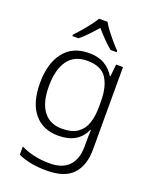

<svg xmlns="http://www.w3.org/2000/svg" viewBox="-179 -863 958 1201"><g transform="rotate(20 299.5 -262.5)"><path d="M283 -542Q345 -542 386.5 -517.5Q428 -493 453 -451H457L465 -532H511V17Q511 122 457 181Q403 240 282 240Q222 240 175.5 230.5Q129 221 92 204V149Q129 168 178 179.5Q227 191 284 191Q371 191 413 145Q455 99 455 20V-11Q455 -32 455.5 -53.5Q456 -75 457 -94H454Q408 10 276 10Q173 10 115 -60Q57 -130 57 -262Q57 -391 115 -466.5Q173 -542 283 -542ZM289 -493Q202 -493 159 -432Q116 -371 116 -261Q116 -153 159 -96Q202 -39 283 -39Q349 -39 386.5 -65.5Q424 -92 439.5 -139Q455 -186 455 -246V-281Q455 -382 417.5 -437.5Q380 -493 289 -493ZM323 -765Q335 -743 356 -715.5Q377 -688 400 -661Q423 -634 442 -615V-606H401Q374 -628 346 -657Q318 -686 294 -714Q270 -686 242.5 -657Q215 -628 188 -606H147V-615Q166 -635 189 -661.5Q212 -688 233 -715.5Q254 -743 267 -765Z"/></g></svg>

Font: RS Noto Sans Light
Style: Regular
Weight: 300
Designer: Monotype Design Team
Foundry: Monotype Imaging Inc.
Version: Version 3.10